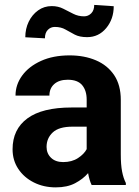

<svg xmlns="http://www.w3.org/2000/svg" viewBox="-20 -768 575 797"><path d="M360.4 0Q351.1 -19 345.7 -49.3Q324.7 -24.9 292 -7.6Q259.3 9.8 211.4 9.8Q161.1 9.8 120.4 -10.7Q79.6 -31.2 55.9 -66.9Q32.2 -102.5 32.2 -148.4Q32.2 -231.4 93.8 -276.6Q155.3 -321.8 276.9 -321.8H339.8V-354.5Q339.8 -392.1 321 -414.6Q302.2 -437 261.2 -437Q225.6 -437 205.3 -419.2Q185.1 -401.4 185.1 -371.1H44.4Q44.4 -416.5 72 -454.3Q99.6 -492.2 150.1 -515.1Q200.7 -538.1 269 -538.1Q330.1 -538.1 378.2 -517.6Q426.3 -497.1 453.9 -456.1Q481.4 -415 481.4 -353.5V-127.4Q481.4 -84 486.8 -56.2Q492.2 -28.3 502.4 -8.3V0ZM242.2 -95.2Q278.3 -95.2 303.7 -111.8Q329.1 -128.4 339.8 -148.9V-242.2H280.8Q224.6 -242.2 199 -218.3Q173.3 -194.3 173.3 -158.2Q173.3 -130.9 191.9 -113Q210.4 -95.2 242.2 -95.2ZM371.1 -747.6 452.1 -742.2Q452.1 -689 420.9 -651.4Q389.6 -613.8 341.8 -613.8Q310.5 -613.8 290.3 -624.3Q270 -634.8 251.7 -645.5Q233.4 -656.2 207.5 -656.2Q190.4 -656.2 178.5 -644Q166.5 -631.8 166.5 -608.9L85 -613.3Q85 -648.4 99.1 -677.7Q113.3 -707 138.2 -724.9Q163.1 -742.7 194.8 -742.7Q221.2 -742.7 242.4 -731.9Q263.7 -721.2 284.2 -710.7Q304.7 -700.2 329.1 -700.2Q346.2 -700.2 358.6 -712.6Q371.1 -725.1 371.1 -747.6Z"/></svg>

Font: Vazirmatn RD FD
Style: Bold
Weight: 700
Designer: Saber Rastikerdar
Foundry: Saber Rastikerdar
Version: Version 33.003